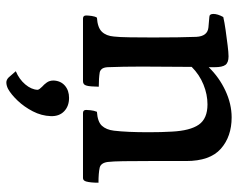

<svg xmlns="http://www.w3.org/2000/svg" viewBox="-94 -506 768 620"><g transform="rotate(90 290.0 -196.0)"><path d="M40 -80Q30 -80 30 -90Q30 -97 31.5 -108Q33 -119 37 -125Q69 -127 82.5 -141Q96 -155 98 -180Q100 -197 100.5 -232Q101 -267 101 -306Q101 -345 100.5 -384.5Q100 -424 99 -446Q97 -482 69 -485L35 -488Q25 -488 25 -501Q25 -515 35 -533Q52 -537 77 -540.5Q102 -544 126 -547Q150 -550 162 -550Q182 -550 189.5 -540Q197 -530 197 -505Q197 -496 197 -486Q230 -520 273 -540Q316 -560 359 -560Q421 -560 460.5 -525Q500 -490 500 -413V-292Q500 -244 500.5 -210.5Q501 -177 503 -160Q506 -138 521 -134Q539 -130 570 -130Q570 -104 566 -90Q563 -80 555 -80H345Q335 -80 335 -90Q335 -94 336 -104.5Q337 -115 341 -125Q373 -127 386 -141Q399 -155 402 -180Q407 -222 407 -292Q407 -312 406.5 -331Q406 -350 405 -367Q402 -426 382.5 -454Q363 -482 317 -482Q285 -482 253 -469Q221 -456 196 -431Q196 -393 195.5 -351Q195 -309 195 -270Q195 -240 195.5 -212Q196 -184 197 -159Q198 -146 203 -140.5Q208 -135 214 -134Q232 -131 260 -131Q260 -121 259 -108Q258 -95 256 -90Q253 -80 242 -80ZM210 137Q236 126 252.5 106.5Q269 87 270 67Q270 64 267 60Q264 56 260 52Q253 46 246.5 37Q240 28 240 15Q241 -8 256.5 -21.5Q272 -35 296 -35Q323 -35 339.5 -19Q356 -3 355 24Q354 54 339.5 82Q325 110 305 131Q285 152 267 162Q257 167 247.5 167.5Q238 168 230 160Z"/></g></svg>

Font: Gowun Batang
Style: Bold
Weight: 700
Designer: Yanghee Ryu
Foundry: Yanghee Ryu
Version: Version 2.000